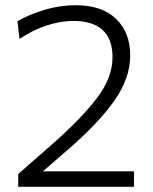

<svg xmlns="http://www.w3.org/2000/svg" viewBox="-20 -718 590 738"><path d="M50 0V-49Q81.5 -76.5 113.2 -104.5Q145 -132.5 176.5 -160Q288 -257.5 350.2 -337.8Q412.5 -418 412.5 -498Q412.5 -637.5 261 -637.5Q213 -637.5 159.8 -620.2Q106.5 -603 55 -568.5L47 -636.5Q91 -662 150.5 -680Q210 -698 270 -698Q371 -698 425.8 -645.8Q480.5 -593.5 480.5 -504.5Q480.5 -418 419.8 -331.5Q359 -245 243 -144.5L145 -59.5H495V0Z"/></svg>

Font: Commissioner Light
Style: Regular
Weight: 300
Designer: Kostas Bartsokas
Foundry: Kostas Bartsokas
Version: Version 1.000; ttfautohint (v1.8.3)